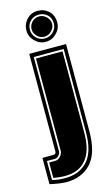

<svg xmlns="http://www.w3.org/2000/svg" viewBox="-144 -716 487 867"><g transform="rotate(-15 99.0 -282.5)"><path d="M54 108Q26 108 -23 97V-26H30Q34 -26 37.5 -29.5Q41 -33 41 -36V-495H213V-89Q213 14 170 61Q127 108 54 108ZM54 89Q120 89 158.5 46.5Q197 4 197 -89V-476H57V-36Q57 -25 48.5 -16Q40 -7 30 -7H-7V82Q8 86 23.5 87.5Q39 89 54 89ZM1 74V2H30Q43 2 54 -10Q65 -22 65 -36V-467H189V-89Q189 -15 164 24.5Q139 64 96.5 74.5Q54 85 1 74ZM128 -528Q99 -528 77.5 -549.5Q56 -571 56 -599Q56 -630 76.5 -651.5Q97 -673 128 -673Q157 -673 178.5 -653.5Q200 -634 200 -599Q200 -571 178.5 -549.5Q157 -528 128 -528ZM128 -544Q151 -544 167.5 -560.5Q184 -577 184 -599Q184 -625 167.5 -640Q151 -655 128 -655Q104 -655 88 -639Q72 -623 72 -599Q72 -577 88 -560.5Q104 -544 128 -544ZM128 -552Q107 -552 93.5 -567Q80 -582 80 -599Q80 -618 93.5 -632.5Q107 -647 128 -647Q147 -647 161.5 -632.5Q176 -618 176 -599Q176 -582 161.5 -567Q147 -552 128 -552Z"/></g></svg>

Font: Alumni Sans Collegiate One
Style: Regular
Weight: 400
Designer: Robert E. Leuschke
Foundry: Robert E. Leuschke
Version: Version 1.100